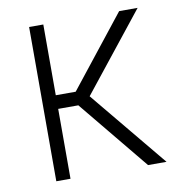

<svg xmlns="http://www.w3.org/2000/svg" viewBox="-66 -590 602 650"><g transform="rotate(-10 235.5 -265.0)"><path d="M76.2 -530.3H125V-287.1H193.4L385.7 -530.3H449.2L237.3 -263.7L455.1 0H391.6L194.3 -240.2H125V0H76.2Z"/></g></svg>

Font: Pretendard JP ExtraLight
Style: Regular
Weight: 200
Designer: Base glyphs from Inter by Rasmus Andersson; Hangeul glyphs from Noto Sans CJK(Source Han Sans) by Jang Soo-young and Kan
Foundry: Kil Hyung-jin
Version: Version 1.309